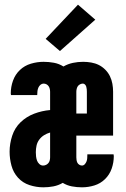

<svg xmlns="http://www.w3.org/2000/svg" viewBox="-20 -792 540 820"><path d="M165 8Q135 8 106 -1.5Q77 -11 57 -33Q37 -55 29 -84.5Q21 -114 21 -144Q21 -178 32 -212Q43 -246 68 -270Q93 -294 126 -306.5Q159 -319 194 -322V-400Q194 -406 192.5 -412.5Q191 -419 187.5 -424Q184 -429 178.5 -432Q173 -435 166 -435Q159 -435 153 -430Q147 -425 144 -418Q141 -411 140 -403.5Q139 -396 139 -388Q139 -388 139 -387Q139 -386 139 -386H27Q27 -388 26.5 -389.5Q26 -391 26 -393Q26 -421 35.5 -447.5Q45 -474 65 -493Q85 -512 112 -520Q139 -528 166 -528Q188 -528 210 -524Q232 -520 251 -508Q270 -519 291.5 -523.5Q313 -528 335 -528Q352 -528 369.5 -525Q387 -522 402 -514.5Q417 -507 429.5 -494.5Q442 -482 449.5 -466.5Q457 -451 460 -434Q463 -417 463 -400V-213H306V-120Q306 -114 307 -108Q308 -102 310.5 -97Q313 -92 318.5 -88.5Q324 -85 330 -85Q337 -85 342 -90.5Q347 -96 349.5 -102.5Q352 -109 352.5 -116Q353 -123 353 -130Q353 -131 353 -131.5Q353 -132 353 -133H465Q465 -131 465.5 -129Q466 -127 466 -125Q466 -98 457 -72Q448 -46 428.5 -27Q409 -8 383 0Q357 8 330 8Q308 8 287 4Q266 0 248 -11Q229 0 208 4Q187 8 165 8ZM306 -307H351V-400Q351 -405 350.5 -410.5Q350 -416 348.5 -421.5Q347 -427 343 -431Q339 -435 334 -435Q328 -435 322 -432Q316 -429 312.5 -424Q309 -419 307.5 -412.5Q306 -406 306 -400ZM164 -85Q171 -85 177 -88Q183 -91 187 -96Q191 -101 192.5 -107.5Q194 -114 194 -120V-226Q180 -222 168 -214.5Q156 -207 147.5 -195.5Q139 -184 136 -170Q133 -156 133 -142Q133 -133 134 -124Q135 -115 138 -106.5Q141 -98 148 -91.5Q155 -85 164 -85ZM236 -574 175 -626 313 -772 387 -708Z"/></svg>

Font: Iosevka SS04 Heavy
Style: Regular
Weight: 900
Monospace: yes
Designer: Belleve Invis
Foundry: Belleve Invis
Version: Version 19.0.0; ttfautohint (v1.8.4)